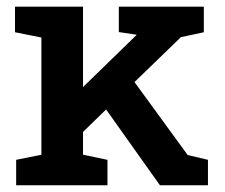

<svg xmlns="http://www.w3.org/2000/svg" viewBox="-20 -548 667 568"><path d="M27.8 0V-75.2L102.5 -90.3V-437L24.4 -452.6V-528.3H225.6V-290.5L382.3 -442.9L384.3 -445.3L331.5 -453.1V-528.3H583V-452.6L515.1 -438L377.9 -305.2L535.2 -89.4L595.2 -75.2V0H453.1L293.9 -224.1L225.6 -157.7V-90.3L297.9 -75.2V0Z"/></svg>

Font: Roboto Slab Medium
Style: Regular
Weight: 500
Designer: Google
Version: Version 2.001; ttfautohint (v1.8.3)